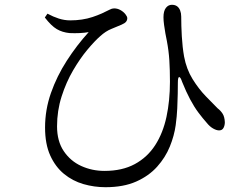

<svg xmlns="http://www.w3.org/2000/svg" viewBox="-20 -743 1040 801"><path d="M420 38Q373 38 328 25Q283 12 247 -17.5Q211 -47 189.5 -94.5Q168 -142 168 -211Q168 -285 192.5 -355Q217 -425 258.5 -489.5Q300 -554 350 -609Q333 -606 312.5 -605Q292 -604 270 -605Q240 -608 217 -621.5Q194 -635 167 -670L178 -686Q202 -673 225.5 -665.5Q249 -658 273 -658Q298 -658 321.5 -661.5Q345 -665 366 -672Q387 -679 405 -687Q429 -698 438 -703Q447 -708 456 -708Q470 -708 482.5 -701Q495 -694 503 -684Q511 -674 511 -667Q511 -659 506 -652.5Q501 -646 487 -640Q469 -632 445 -622.5Q421 -613 398 -592Q375 -572 344.5 -535.5Q314 -499 285 -449.5Q256 -400 237 -340.5Q218 -281 218 -216Q218 -154 246 -112.5Q274 -71 319 -50.5Q364 -30 416 -30Q490 -30 542.5 -58.5Q595 -87 627.5 -137.5Q660 -188 674.5 -255.5Q689 -323 689 -402Q689 -451 686.5 -491Q684 -531 676 -573Q673 -586 670 -603.5Q667 -621 664.5 -639Q662 -657 662 -671Q662 -697 672 -710Q682 -723 697 -723Q710 -723 718.5 -717Q727 -711 731.5 -699.5Q736 -688 736 -674Q736 -636 738.5 -591.5Q741 -547 748 -507Q758 -454 783.5 -413Q809 -372 838 -342Q867 -312 888 -291Q900 -282 908.5 -269Q917 -256 918 -233Q918 -220 912.5 -209.5Q907 -199 894 -199Q883 -199 869 -207Q855 -215 843 -230Q826 -249 808 -273Q790 -297 773 -329Q756 -361 740 -401Q733 -422 727.5 -421.5Q722 -421 722 -398Q722 -379 721.5 -351.5Q721 -324 719.5 -291Q718 -258 713 -221Q707 -177 688.5 -131.5Q670 -86 635.5 -47.5Q601 -9 548 14.5Q495 38 420 38Z"/></svg>

Font: Noto Serif TC
Style: Regular
Weight: 400
Designer: Ryoko NISHIZUKA  (kana & ideographs); Frank Grießhammer (Latin, Greek & Cyrillic); Wenlong ZHANG  (bopomofo); Sandoll Co
Foundry: Adobe
Version: Version 2.003-H1;hotconv 1.1.1;makeotfexe 2.6.0